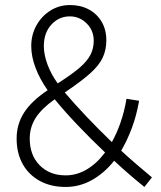

<svg xmlns="http://www.w3.org/2000/svg" viewBox="-20 -731 640 762"><path d="M240 11Q182 11 138 -13Q94 -37 70 -80Q46 -123 46 -181Q46 -238 75.5 -284Q105 -330 169 -373Q138 -417 121 -462Q104 -507 104 -548Q104 -593 124.5 -630Q145 -667 180 -689Q215 -711 258 -711Q300 -711 332.5 -693.5Q365 -676 383.5 -644.5Q402 -613 402 -571Q402 -533 387.5 -502Q373 -471 337 -439Q301 -407 237 -364Q277 -317 324.5 -267Q372 -217 424 -167Q444 -203 459 -246.5Q474 -290 482 -339L532 -331Q522 -273 503.5 -223.5Q485 -174 461 -133Q490 -106 521 -79.5Q552 -53 583 -27L553 11Q522 -14 492 -40Q462 -66 433 -93Q394 -44 345 -16.5Q296 11 240 11ZM154 -548Q154 -514 168.5 -475Q183 -436 209 -400Q264 -435 295 -461.5Q326 -488 339 -513.5Q352 -539 352 -569Q352 -610 324 -638Q296 -666 257 -666Q214 -666 184 -633.5Q154 -601 154 -548ZM98 -181Q98 -115 137.5 -75Q177 -35 241 -35Q285 -35 325 -59Q365 -83 397 -126Q341 -179 290 -232.5Q239 -286 197 -337Q145 -300 121.5 -263Q98 -226 98 -181Z"/></svg>

Font: Red Hat Mono VF Light
Style: Regular
Weight: 300
Monospace: yes
Designer: Pentagram, MCKL
Foundry: Pentagram, MCKL
Version: Version 1.023